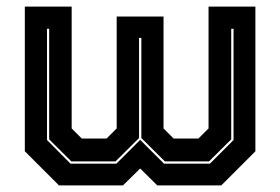

<svg xmlns="http://www.w3.org/2000/svg" viewBox="-20 -560 846 580"><path d="M55 -540H196.5V-172L227 -141.5H302L332.5 -172V-510H474V-172L504.5 -141.5H579.5L610 -172V-540H751.5V-103L648.5 0H455L403.5 -51L351.5 0H158L55 -103ZM122 -473V-137L193 -65.5H331.5L403.5 -137.5L475.5 -65.5H614L685.5 -137V-473H678.5V-139L611.5 -72.5H478L407 -143V-445.5H400V-143L329 -72.5H195.5L128.5 -139V-473Z"/></svg>

Font: Tourney ExtraBold
Style: Regular
Weight: 800
Designer: Tyler Finck
Foundry: Etcetera Type Co
Version: Version 1.015